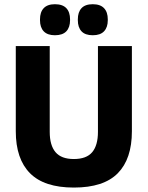

<svg xmlns="http://www.w3.org/2000/svg" viewBox="-20 -852 683 888"><path d="M321.5 15.5Q184.5 15.5 118.8 -50.8Q53 -117 53 -245V-639H210V-242Q210 -180 236.8 -148.2Q263.5 -116.5 321.5 -116.5Q380 -116.5 406.5 -148.2Q433 -180 433 -242V-639H590V-245Q590 -117 524.8 -50.8Q459.5 15.5 321.5 15.5ZM234 -689Q199.5 -689 182.2 -707.2Q165 -725.5 165 -758.5V-762.5Q165 -796 182.2 -814.2Q199.5 -832.5 234 -832.5Q269.5 -832.5 286.8 -814.2Q304 -796 304 -762.5V-758.5Q304 -725.5 286.8 -707.2Q269.5 -689 234 -689ZM409 -689Q374 -689 357 -707.2Q340 -725.5 340 -758.5V-762.5Q340 -796 357 -814.2Q374 -832.5 409 -832.5Q444 -832.5 461.2 -814.2Q478.5 -796 478.5 -762.5V-758.5Q478.5 -725.5 461.2 -707.2Q444 -689 409 -689Z"/></svg>

Font: Anek Telugu Medium
Style: Bold
Weight: 700
Version: Version 1.003